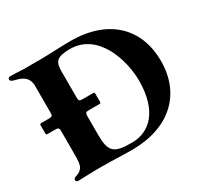

<svg xmlns="http://www.w3.org/2000/svg" viewBox="-153 -930 1182 1131"><g transform="rotate(-30 438.0 -364.5)"><path d="M438.9 4.3C696.7 4.3 850.9 -139.2 850.9 -365.8C850.9 -582.4 709.5 -733 446.7 -733C381.4 -733 292.6 -727.3 235.8 -727.3H134.9V-726.9C98.4 -728.7 63.6 -730.8 36.9 -730.8C25.6 -730.8 20.6 -725.1 20.6 -717.3C20.6 -708.8 26.6 -702.4 47.6 -697.4C100.9 -685 128.6 -666.9 134.9 -618.3V-423.3C134.9 -406.2 129.3 -400.6 112.2 -400.6H55C49.4 -400.2 47.2 -397.4 46.9 -389.2V-337.4C47.2 -329.2 49.4 -326.3 55 -326H112.2C129.3 -326 134.9 -320.3 134.9 -303.3V-170.5C134.6 -85.9 139.9 -45.8 78.1 -27C66.1 -23.4 60.4 -18.1 60.4 -9.9C60.4 -1.8 66.8 3.6 78.1 3.6C98 3.6 136.7 0.4 197.4 0H237.9C304 0 398.4 4.3 438.9 4.3ZM312.5 -174V-303.3C312.5 -320.3 318.2 -326 335.2 -326H411.2C417.3 -326.3 419 -329.2 419.4 -337.4V-389.2C419 -397.4 417.3 -400.2 411.2 -400.6H335.2C318.2 -400.6 312.5 -406.2 312.5 -423.3V-607.2C312.5 -669.7 331.7 -692.8 416.9 -693.9C615.1 -696.4 682.2 -462 681.1 -324.6C679.3 -122.5 583.1 -35.2 467.3 -33.4C340.2 -31.6 312.5 -55.4 312.5 -174Z"/></g></svg>

Font: Margiela Serif
Style: Bold
Weight: 700
Designer: Andreas Faust, Stefan Endress
Version: Version 1.002;FEAKit 1.0